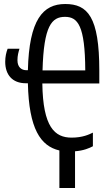

<svg xmlns="http://www.w3.org/2000/svg" viewBox="-20 -744 540 957"><path d="M276 193H354V10C397 7 426 -6 443 -15V-83C425 -74 392 -58 337 -58C253 -58 194 -110 191 -328H475V-392C475 -660 417 -724 305 -724C194 -724 125 -646 119 -394H112C88 -394 67 -408 67 -444C67 -467 72 -484 77 -501H18C11 -483 6 -461 6 -436C6 -372 41 -329 109 -329H119C124 -102 182 -16 276 6ZM405 -393H192C198 -616 238 -660 304 -660C368 -660 404 -616 405 -393Z"/></svg>

Font: Noto Sans Mono ExtraCondensed
Style: Regular
Weight: 400
Width: 2
Designer: Monotype Design Team
Foundry: Monotype Imaging Inc.
Version: Version 2.014